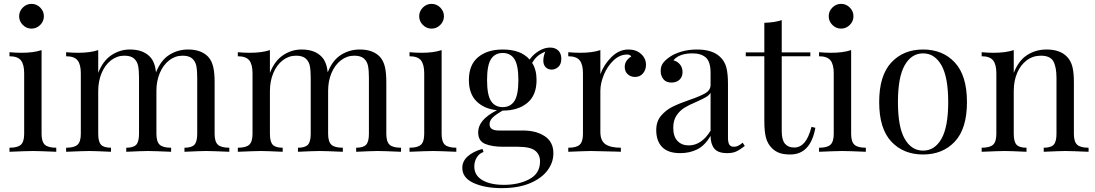

<svg xmlns="http://www.w3.org/2000/svg" viewBox="-20 -785 5665 993"><path d="M207 -701Q207 -675 188 -656Q169 -637 143 -637Q117 -637 98 -656Q79 -675 79 -701Q79 -727 98 -746Q117 -765 143 -765Q169 -765 188 -746Q207 -727 207 -701ZM195 -93Q195 -52 212 -36.5Q229 -21 271 -21V0Q179 -4 150 -4Q121 -4 29 0V-21Q71 -21 88 -36.5Q105 -52 105 -93V-406Q105 -452 88 -473Q71 -494 29 -494V-515Q61 -512 91 -512Q154 -512 195 -526Z M1166 -21V0Q1074 -4 1046 -4Q1018 -4 934 0V-21Q971 -21 985.5 -36.5Q1000 -52 1000 -93V-382Q1000 -420 995.5 -443.5Q991 -467 974.5 -482Q958 -497 924 -497Q886 -497 855 -473Q824 -449 806.5 -407.5Q789 -366 789 -316V-93Q789 -52 806 -36.5Q823 -21 865 -21V0Q773 -4 745 -4Q717 -4 633 0V-21Q670 -21 684.5 -36.5Q699 -52 699 -93V-382Q699 -420 694.5 -443.5Q690 -467 673.5 -482Q657 -497 623 -497Q585 -497 554 -473Q523 -449 505.5 -407Q488 -365 488 -315V-93Q488 -52 502.5 -36.5Q517 -21 554 -21V0Q470 -4 442 -4Q414 -4 322 0V-21Q364 -21 381 -36.5Q398 -52 398 -93V-406Q398 -452 381 -473Q364 -494 322 -494V-515Q354 -512 384 -512Q447 -512 488 -526V-408Q512 -470 556 -499.5Q600 -529 652 -529Q720 -529 756 -491Q781 -465 787 -411Q812 -474 856 -501.5Q900 -529 953 -529Q1021 -529 1057 -491Q1075 -471 1082.5 -440Q1090 -409 1090 -360V-93Q1090 -52 1107 -36.5Q1124 -21 1166 -21Z M2054 -21V0Q1962 -4 1934 -4Q1906 -4 1822 0V-21Q1859 -21 1873.5 -36.5Q1888 -52 1888 -93V-382Q1888 -420 1883.5 -443.5Q1879 -467 1862.5 -482Q1846 -497 1812 -497Q1774 -497 1743 -473Q1712 -449 1694.5 -407.5Q1677 -366 1677 -316V-93Q1677 -52 1694 -36.5Q1711 -21 1753 -21V0Q1661 -4 1633 -4Q1605 -4 1521 0V-21Q1558 -21 1572.5 -36.5Q1587 -52 1587 -93V-382Q1587 -420 1582.5 -443.5Q1578 -467 1561.5 -482Q1545 -497 1511 -497Q1473 -497 1442 -473Q1411 -449 1393.5 -407Q1376 -365 1376 -315V-93Q1376 -52 1390.5 -36.5Q1405 -21 1442 -21V0Q1358 -4 1330 -4Q1302 -4 1210 0V-21Q1252 -21 1269 -36.5Q1286 -52 1286 -93V-406Q1286 -452 1269 -473Q1252 -494 1210 -494V-515Q1242 -512 1272 -512Q1335 -512 1376 -526V-408Q1400 -470 1444 -499.5Q1488 -529 1540 -529Q1608 -529 1644 -491Q1669 -465 1675 -411Q1700 -474 1744 -501.5Q1788 -529 1841 -529Q1909 -529 1945 -491Q1963 -471 1970.5 -440Q1978 -409 1978 -360V-93Q1978 -52 1995 -36.5Q2012 -21 2054 -21Z M2276 -701Q2276 -675 2257 -656Q2238 -637 2212 -637Q2186 -637 2167 -656Q2148 -675 2148 -701Q2148 -727 2167 -746Q2186 -765 2212 -765Q2238 -765 2257 -746Q2276 -727 2276 -701ZM2264 -93Q2264 -52 2281 -36.5Q2298 -21 2340 -21V0Q2248 -4 2219 -4Q2190 -4 2098 0V-21Q2140 -21 2157 -36.5Q2174 -52 2174 -93V-406Q2174 -452 2157 -473Q2140 -494 2098 -494V-515Q2130 -512 2160 -512Q2223 -512 2264 -526Z M2790 -472Q2790 -492 2800 -518Q2774 -507 2759 -493.5Q2744 -480 2732 -460Q2755 -425 2755 -371Q2755 -292 2707 -252.5Q2659 -213 2580 -213H2579Q2546 -194 2529 -178Q2512 -162 2512 -142Q2512 -110 2560 -110H2685Q2753 -110 2797.5 -80.5Q2842 -51 2842 8Q2842 56 2811 97Q2780 138 2720 163Q2660 188 2575 188Q2488 188 2429.5 161.5Q2371 135 2371 83Q2371 49 2398.5 24Q2426 -1 2475 -15L2481 1Q2459 8 2446 29Q2433 50 2433 76Q2433 122 2474.5 146.5Q2516 171 2586 171Q2663 171 2718 141.5Q2773 112 2773 50Q2773 14 2747.5 -6Q2722 -26 2657 -26H2583Q2524 -26 2488.5 -41Q2453 -56 2453 -101Q2453 -132 2475.5 -160Q2498 -188 2550 -215Q2484 -222 2444.5 -261Q2405 -300 2405 -371Q2405 -450 2453 -489.5Q2501 -529 2580 -529Q2674 -529 2719 -477Q2738 -504 2767 -521.5Q2796 -539 2825 -539Q2851 -539 2867 -524Q2883 -509 2883 -481Q2883 -453 2867.5 -439Q2852 -425 2833 -425Q2815 -425 2802.5 -437Q2790 -449 2790 -472ZM2661 -371Q2661 -448 2640.5 -479.5Q2620 -511 2580 -511Q2540 -511 2519.5 -479.5Q2499 -448 2499 -371Q2499 -294 2519.5 -262.5Q2540 -231 2580 -231Q2620 -231 2640.5 -262.5Q2661 -294 2661 -371Z M3321 -450Q3321 -424 3305.5 -405.5Q3290 -387 3264 -387Q3242 -387 3226.5 -401Q3211 -415 3211 -439Q3211 -472 3245 -493Q3238 -503 3224 -503Q3185 -503 3153 -472.5Q3121 -442 3103 -398Q3085 -354 3085 -315V-103Q3085 -57 3111.5 -39Q3138 -21 3191 -21V0L3167 -1Q3065 -4 3037 -4Q3011 -4 2919 0V-21Q2961 -21 2978 -36.5Q2995 -52 2995 -93V-406Q2995 -452 2978 -473Q2961 -494 2919 -494V-515Q2951 -512 2981 -512Q3044 -512 3085 -526V-401Q3103 -451 3142.5 -490Q3182 -529 3230 -529Q3270 -529 3295.5 -506Q3321 -483 3321 -450Z M3374 -112Q3374 -157 3398.5 -186Q3423 -215 3456.5 -232Q3490 -249 3545 -268Q3601 -287 3628 -303Q3655 -319 3655 -346V-408Q3655 -466 3630.5 -487.5Q3606 -509 3562 -509Q3492 -509 3463 -473Q3483 -468 3496.5 -452Q3510 -436 3510 -412Q3510 -387 3494 -372.5Q3478 -358 3453 -358Q3425 -358 3411 -375.5Q3397 -393 3397 -418Q3397 -442 3408.5 -458Q3420 -474 3443 -490Q3467 -507 3504 -518Q3541 -529 3585 -529Q3663 -529 3703 -492Q3728 -469 3736.5 -436.5Q3745 -404 3745 -351V-73Q3745 -48 3752 -37Q3759 -26 3776 -26Q3788 -26 3798.5 -31.5Q3809 -37 3821 -47L3832 -30Q3806 -10 3787.5 -1.5Q3769 7 3741 7Q3693 7 3674 -17Q3655 -41 3655 -82Q3625 -32 3586 -12.5Q3547 7 3498 7Q3435 7 3404.5 -24.5Q3374 -56 3374 -112ZM3655 -109V-305Q3646 -291 3630 -282Q3614 -273 3581 -258Q3543 -242 3519.5 -227.5Q3496 -213 3479 -188Q3462 -163 3462 -124Q3462 -79 3484 -56Q3506 -33 3542 -33Q3608 -33 3655 -109Z M4023 -514H4171V-494H4023V-107Q4023 -62 4039.5 -42Q4056 -22 4087 -22Q4118 -22 4140 -47Q4162 -72 4177 -129L4197 -124Q4172 14 4067 14Q4033 14 4011 6Q3989 -2 3972 -19Q3950 -41 3941.5 -73Q3933 -105 3933 -159V-494H3837V-514H3933V-667Q3989 -669 4023 -681Z M4394 -701Q4394 -675 4375 -656Q4356 -637 4330 -637Q4304 -637 4285 -656Q4266 -675 4266 -701Q4266 -727 4285 -746Q4304 -765 4330 -765Q4356 -765 4375 -746Q4394 -727 4394 -701ZM4382 -93Q4382 -52 4399 -36.5Q4416 -21 4458 -21V0Q4366 -4 4337 -4Q4308 -4 4216 0V-21Q4258 -21 4275 -36.5Q4292 -52 4292 -93V-406Q4292 -452 4275 -473Q4258 -494 4216 -494V-515Q4248 -512 4278 -512Q4341 -512 4382 -526Z M4981 -257Q4981 -120 4918.5 -53Q4856 14 4754 14Q4652 14 4589.5 -53Q4527 -120 4527 -257Q4527 -394 4589.5 -461.5Q4652 -529 4754 -529Q4856 -529 4918.5 -461.5Q4981 -394 4981 -257ZM4624 -257Q4624 -128 4659 -67Q4694 -6 4754 -6Q4814 -6 4849 -67Q4884 -128 4884 -257Q4884 -386 4849 -447.5Q4814 -509 4754 -509Q4694 -509 4659 -447.5Q4624 -386 4624 -257Z M5499 -491Q5518 -471 5526 -441Q5534 -411 5534 -360V-93Q5534 -52 5551 -36.5Q5568 -21 5610 -21V0Q5518 -4 5490 -4Q5462 -4 5378 0V-21Q5415 -21 5429.5 -36.5Q5444 -52 5444 -93V-382Q5444 -438 5428 -467.5Q5412 -497 5363 -497Q5322 -497 5290 -473Q5258 -449 5240.5 -407.5Q5223 -366 5223 -315V-93Q5223 -52 5237.5 -36.5Q5252 -21 5289 -21V0Q5205 -4 5177 -4Q5149 -4 5057 0V-21Q5099 -21 5116 -36.5Q5133 -52 5133 -93V-406Q5133 -452 5116 -473Q5099 -494 5057 -494V-515Q5089 -512 5119 -512Q5182 -512 5223 -526V-408Q5248 -472 5292.5 -500.5Q5337 -529 5393 -529Q5463 -529 5499 -491Z"/></svg>

Font: Myanmar April Display
Style: Regular
Weight: 400
Designer: Khon Soe Zaw Thu
Foundry: Myanmar OS
Version: Version 2.50 April 12, 2019